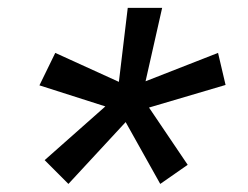

<svg xmlns="http://www.w3.org/2000/svg" viewBox="-20 -594 626 485"><path d="M152.8 -129.4 297.4 -285.6 384.8 -129.4 454.1 -177.7 356.4 -322.3 549.8 -379.4 530.8 -460.4 347.7 -388.7 389.6 -574.2H302.7L280.3 -387.2L119.6 -460.4L79.6 -378.4L246.1 -325.2L92.8 -189.5Z"/></svg>

Font: Cascadia Code SemiLight
Style: Italic
Weight: 350
Italic angle: -10°
Monospace: yes
Designer: Aaron Bell
Foundry: Saja Typeworks
Version: Version 2404.023